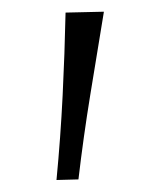

<svg xmlns="http://www.w3.org/2000/svg" viewBox="-20 -140 263 328"><path d="M76.5 167.5Q83.5 94.5 87 23.2Q90.5 -48 92 -118.5L157.5 -120Q146 -49.5 134.2 22.2Q122.5 94 114 166.5Z"/></svg>

Font: Commissioner Loud ExtraLight
Style: Regular
Weight: 200
Designer: Kostas Bartsokas
Foundry: Kostas Bartsokas
Version: Version 1.000; ttfautohint (v1.8.3)